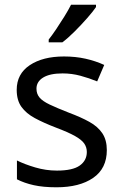

<svg xmlns="http://www.w3.org/2000/svg" viewBox="-20 -786 519 816"><path d="M434 -148Q434 -70 376 -30Q318 10 220 10Q164 10 123.5 1Q83 -8 52 -24V-104Q84 -88 129.5 -74.5Q175 -61 222 -61Q289 -61 319 -82.5Q349 -104 349 -140Q349 -160 338 -176Q327 -192 298.5 -208Q270 -224 217 -244Q165 -264 128 -284Q91 -304 71 -332Q51 -360 51 -404Q51 -472 106.5 -509Q162 -546 252 -546Q301 -546 343.5 -536.5Q386 -527 423 -510L393 -440Q359 -454 322 -464Q285 -474 246 -474Q192 -474 163.5 -456.5Q135 -439 135 -409Q135 -387 148 -371.5Q161 -356 191.5 -341.5Q222 -327 273 -307Q324 -288 360 -268Q396 -248 415 -219.5Q434 -191 434 -148ZM388 -756Q376 -738 351 -709.5Q326 -681 297.5 -652.5Q269 -624 245 -606H187V-618Q202 -637 219.5 -663Q237 -689 254 -716.5Q271 -744 282 -766H388Z"/></svg>

Font: Noto Sans Old South Arabian
Style: Regular
Weight: 400
Designer: Monotype Design Team
Foundry: Monotype Imaging Inc.
Version: Version 2.001; ttfautohint (v1.8.4.7-5d5b)